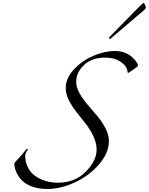

<svg xmlns="http://www.w3.org/2000/svg" viewBox="-20 -1226 992 1280"><path d="M723 -993 909 -1182Q933 -1206 937 -1206Q941 -1206 946.5 -1195Q952 -1184 952 -1179Q952 -1167 942 -1160L731 -980Q718 -967 711 -967Q706 -967 706 -972Q706 -976 723 -993ZM76 -136Q76 -142 100 -166Q114 -180 128.5 -197.5Q143 -215 150.5 -224.5Q158 -234 160 -234Q166 -234 166 -230L157 -216Q148 -201 148 -190Q148 -148 163.5 -115Q179 -82 202.5 -62.5Q226 -43 256 -30Q286 -17 312.5 -12.5Q339 -8 364 -8Q479 -8 551.5 -81Q624 -154 624 -228Q624 -272 603 -317Q582 -362 551.5 -401Q521 -440 490.5 -478Q460 -516 439 -558Q418 -600 418 -638Q418 -704 472.5 -763Q527 -822 602.5 -854Q678 -886 746 -886Q778 -886 805 -877Q832 -868 849 -855Q866 -842 878 -828Q890 -814 895 -804Q900 -794 900 -790Q900 -786 893 -780Q886 -774 873 -765Q860 -756 854 -752Q837 -740 836 -740Q830 -740 830 -746Q830 -782 787.5 -812Q745 -842 682 -842Q592 -842 540 -792.5Q488 -743 488 -680Q488 -644 510.5 -604Q533 -564 565 -527Q597 -490 629 -452Q661 -414 683.5 -370.5Q706 -327 706 -286Q706 -206 640 -130Q574 -54 479 -10Q384 34 296 34Q238 34 193 17.5Q148 1 124 -25.5Q100 -52 88 -80Q76 -108 76 -136Z"/></svg>

Font: Miama Nueva
Style: Medium
Weight: 400
Italic angle: -28°
Version: Version 1.0